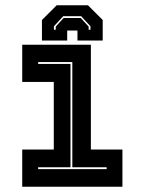

<svg xmlns="http://www.w3.org/2000/svg" viewBox="-20 -710 550 730"><path d="M64.5 0V-141.5H184.5V-398.5H64.5V-540H325.5V-141.5H445.5V0ZM125 -67H385.5V-74H255V-474H125V-467H248V-74H125ZM314.5 -690 370.5 -634V-556H274.5V-594H235.5V-556H139.5V-634L195.5 -690ZM288.5 -648.5H220.5L185 -610V-597H192V-609L222 -641.5H287L317 -609V-597H324V-610Z"/></svg>

Font: Tourney Expanded ExtraBold
Style: Regular
Weight: 800
Width: 7
Designer: Tyler Finck
Foundry: Etcetera Type Co
Version: Version 1.010; ttfautohint (v1.8.3)